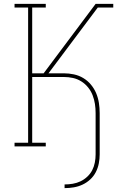

<svg xmlns="http://www.w3.org/2000/svg" viewBox="-20 -755 640 990"><path d="M313 215V196Q334 196 355 192.5Q376 189 395 180Q414 171 430 156Q446 141 455.5 122.5Q465 104 469 83Q473 62 473 41V-172Q473 -196 469.5 -219Q466 -242 457.5 -264Q449 -286 434 -304.5Q419 -323 399 -335.5Q379 -348 356 -353Q333 -358 309 -358H146V-19H216V0H55V-19H125V-716H55V-735H216V-716H146V-377H205L473 -735H564V-716H484L230 -377H309Q335 -377 361 -371.5Q387 -366 409.5 -352.5Q432 -339 449 -318.5Q466 -298 476 -274Q486 -250 490 -224Q494 -198 494 -172V41Q494 64 489.5 87.5Q485 111 474 132.5Q463 154 445 170.5Q427 187 405.5 197Q384 207 360.5 211Q337 215 313 215Z"/></svg>

Font: Iosevka Etoile Thin
Style: Regular
Weight: 100
Designer: Belleve Invis
Foundry: Belleve Invis
Version: Version 22.1.2; ttfautohint (v1.8.4)